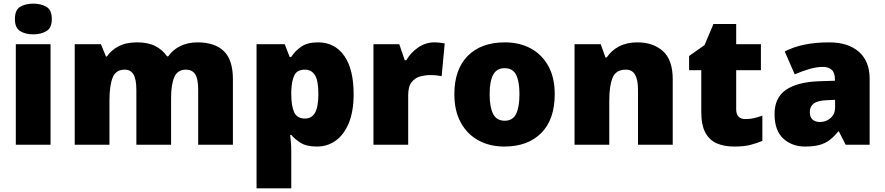

<svg xmlns="http://www.w3.org/2000/svg" viewBox="-20 -796 4867 1056"><path d="M163 -776Q204 -776 234.5 -759Q265 -742 265 -691Q265 -642 234.5 -624.5Q204 -607 163 -607Q121 -607 91.5 -624.5Q62 -642 62 -691Q62 -742 91.5 -759Q121 -776 163 -776ZM258 -553V0H67V-553Z M1066 -563Q1161 -563 1211 -515Q1261 -467 1261 -360V0H1070V-301Q1070 -364 1053 -388.5Q1036 -413 1003 -413Q957 -413 939 -372.5Q921 -332 921 -258V0H730V-301Q730 -361 714 -387Q698 -413 666 -413Q617 -413 599.5 -369Q582 -325 582 -242V0H391V-553H535L563 -485H568Q590 -519 631.5 -541Q673 -563 734 -563Q795 -563 834.5 -542.5Q874 -522 899 -486H905Q931 -523 972.5 -543Q1014 -563 1066 -563Z M1729 -563Q1821 -563 1873 -489.5Q1925 -416 1925 -278Q1925 -184 1898.5 -119.5Q1872 -55 1826.5 -22.5Q1781 10 1723 10Q1665 10 1632.5 -11Q1600 -32 1582 -54H1576Q1578 -35 1580 -13Q1582 9 1582 38V240H1391V-553H1546L1573 -483H1582Q1602 -515 1636.5 -539Q1671 -563 1729 -563ZM1657 -413Q1615 -413 1599.5 -383Q1584 -353 1582 -294V-279Q1582 -213 1598 -178.5Q1614 -144 1658 -144Q1694 -144 1712.5 -175.5Q1731 -207 1731 -280Q1731 -353 1712 -383Q1693 -413 1657 -413Z M2368 -563Q2384 -563 2401 -561Q2418 -559 2426 -557L2409 -377Q2399 -379 2384.5 -381Q2370 -383 2344 -383Q2320 -383 2292.5 -376Q2265 -369 2245 -345.5Q2225 -322 2225 -272V0H2034V-553H2176L2206 -465H2215Q2238 -506 2279.5 -534.5Q2321 -563 2368 -563Z M3031 -278Q3031 -139 2957 -64.5Q2883 10 2754 10Q2674 10 2612 -23.5Q2550 -57 2514.5 -121.5Q2479 -186 2479 -278Q2479 -415 2553 -489Q2627 -563 2757 -563Q2837 -563 2898.5 -530Q2960 -497 2995.5 -433.5Q3031 -370 3031 -278ZM2673 -278Q2673 -207 2692 -169.5Q2711 -132 2756 -132Q2800 -132 2818.5 -169.5Q2837 -207 2837 -278Q2837 -349 2818.5 -385Q2800 -421 2755 -421Q2712 -421 2692.5 -385Q2673 -349 2673 -278Z M3486 -563Q3572 -563 3626 -515Q3680 -467 3680 -360V0H3489V-302Q3489 -357 3473 -385Q3457 -413 3422 -413Q3368 -413 3349.5 -369Q3331 -325 3331 -242V0H3140V-553H3284L3310 -480H3317Q3343 -519 3385.5 -541Q3428 -563 3486 -563Z M4081 -141Q4107 -141 4128.5 -146.5Q4150 -152 4173 -160V-21Q4142 -8 4107 1Q4072 10 4018 10Q3964 10 3923.5 -7Q3883 -24 3860 -65.5Q3837 -107 3837 -182V-410H3770V-488L3855 -548L3904 -664H4029V-553H4165V-410H4029V-195Q4029 -141 4081 -141Z M4540 -563Q4645 -563 4704 -511Q4763 -459 4763 -363V0H4631L4594 -73H4590Q4567 -44 4542.5 -25.5Q4518 -7 4486 1.5Q4454 10 4408 10Q4336 10 4288 -34Q4240 -78 4240 -169Q4240 -258 4301.5 -301Q4363 -344 4480 -349L4572 -352V-360Q4572 -397 4554 -412.5Q4536 -428 4505 -428Q4472 -428 4432 -416.5Q4392 -405 4351 -387L4296 -513Q4344 -538 4404.5 -550.5Q4465 -563 4540 -563ZM4529 -245Q4477 -243 4455.5 -226.5Q4434 -210 4434 -180Q4434 -152 4449 -138.5Q4464 -125 4489 -125Q4524 -125 4548.5 -147Q4573 -169 4573 -204V-247Z"/></svg>

Font: Noto Sans Cherokee Black
Style: Regular
Weight: 900
Designer: Monotype Design Team
Foundry: Monotype Imaging Inc.
Version: Version 2.001; ttfautohint (v1.8.4.7-5d5b)